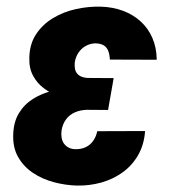

<svg xmlns="http://www.w3.org/2000/svg" viewBox="-20 -558 518 588"><path d="M207 -287.6 322.3 -287.1 311 -221.2 244.6 -221.7Q224.6 -220.7 208.7 -213.6Q192.9 -206.5 182.4 -192.6Q171.9 -178.7 168.5 -158.7Q167 -146.5 168.7 -136.2Q170.4 -126 176 -118.2Q181.6 -110.4 190.7 -105.7Q199.7 -101.1 212.4 -101.1Q230 -101.1 243.4 -107.7Q256.8 -114.3 265.6 -127Q274.4 -139.6 277.8 -156.2L424.3 -156.7Q421.4 -115.2 403.3 -83.5Q385.3 -51.8 356 -30.5Q326.7 -9.3 290.3 1Q253.9 11.2 214.8 10.3Q180.2 9.3 145 0Q109.9 -9.3 81.3 -28.3Q52.7 -47.4 35.9 -76.4Q19 -105.5 20.5 -146Q21.5 -184.1 37.8 -211.2Q54.2 -238.3 81.1 -255.1Q107.9 -272 140.6 -279.8Q173.3 -287.6 207 -287.6ZM316.4 -252 218.3 -252.9Q190.9 -253.4 164.3 -262Q137.7 -270.5 116 -286.4Q94.2 -302.2 81.5 -325.7Q68.8 -349.1 69.8 -379.9Q70.3 -422.4 90.3 -452.9Q110.4 -483.4 142.6 -502.7Q174.8 -522 213.1 -530.3Q251.5 -538.6 288.6 -537.6Q325.2 -536.6 356.2 -525.1Q387.2 -513.7 410.4 -492.7Q433.6 -471.7 446.5 -442.1Q459.5 -412.6 460 -375L316.4 -375.5Q315.9 -390.1 311.8 -401.4Q307.6 -412.6 298.3 -418.7Q289.1 -424.8 272.5 -425.3Q255.9 -424.8 242.4 -417.2Q229 -409.7 220.2 -396.5Q211.4 -383.3 209 -367.2Q208 -356.9 209.5 -348.1Q210.9 -339.4 215.8 -333.3Q220.7 -327.1 228.3 -323.7Q235.8 -320.3 246.6 -319.3L328.1 -318.8Z"/></svg>

Font: Roboto Condensed ExtraBold
Style: Italic
Weight: 800
Italic angle: -12°
Designer: Christian Robertson
Foundry: Google
Version: Version 3.008; 2023